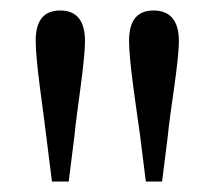

<svg xmlns="http://www.w3.org/2000/svg" viewBox="-20 -823 407 366"><path d="M95 -803C65 -803 48 -786 48 -745C48 -704 63 -609 68 -565L79 -477H111L122 -565C126 -609 142 -704 142 -745C142 -786 124 -803 95 -803ZM273 -803C243 -803 226 -786 226 -745C226 -704 241 -609 247 -565L258 -477H289L300 -565C304 -609 321 -704 321 -745C321 -786 302 -803 273 -803Z"/></svg>

Font: Source Han Serif AKR9
Style: Regular
Weight: 400
Designer: Ryoko NISHIZUKA 西塚涼子 (kana & ideographs); Frank Grießhammer (Latin, Greek & Cyrillic); Sandoll Communications 산돌커뮤니케이션, 
Foundry: Adobe Systems Incorporated
Version: Version 1.005;hotconv 1.0.107;makeotfexe 2.5.65593